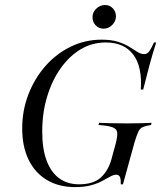

<svg xmlns="http://www.w3.org/2000/svg" viewBox="-20 -742 649 773"><path d="M282.3 11.3Q216.9 11.3 169 -17.3Q121 -46 95.2 -98.8Q69.4 -151.6 69.4 -225Q69.4 -297.6 94.4 -362.1Q119.4 -426.6 162.9 -476.2Q206.5 -525.8 264.5 -554Q322.6 -582.3 388.7 -582.3Q429.8 -582.3 456.5 -573.4Q483.1 -564.5 501.2 -553.2Q519.4 -541.9 533.1 -533.1Q546.8 -524.2 560.5 -524.2Q572.6 -524.2 580.6 -535.1Q588.7 -546 600 -571H608.9Q595.2 -529 582.3 -481.5Q569.4 -433.9 556.5 -381.5H546.8Q553.2 -473.4 516.5 -522.2Q479.8 -571 405.6 -571Q351.6 -571 305.6 -544Q259.7 -516.9 224.6 -467.7Q189.5 -418.5 169.8 -353.2Q150 -287.9 150 -212.1Q150 -143.5 167.3 -96.4Q184.7 -49.2 217.7 -24.6Q250.8 0 298.4 0Q355.6 0 385.5 -27Q415.3 -54 428.2 -99.2L446 -164.5Q453.2 -192.7 452 -207.7Q450.8 -222.6 433.5 -229.4Q416.1 -236.3 376.6 -238.7L379 -247.6Q393.5 -246.8 423 -246Q452.4 -245.2 490.3 -245.2Q527.4 -245.2 551.2 -246Q575 -246.8 590.3 -247.6L587.9 -238.7Q566.9 -235.5 555.2 -230.6Q543.5 -225.8 537.1 -212.1Q530.6 -198.4 521.8 -169.4L475 0H466.1Q466.9 -21.8 462.5 -30.2Q458.1 -38.7 448.4 -38.7Q437.9 -38.7 424.6 -31.5Q411.3 -24.2 391.9 -13.7Q372.6 -3.2 346 4Q319.4 11.3 282.3 11.3ZM396.8 -626.6Q378.2 -626.6 365.3 -639.9Q352.4 -653.2 352.4 -672.6Q352.4 -692.7 367.7 -707.3Q383.1 -721.8 403.2 -721.8Q421.8 -721.8 434.3 -708.5Q446.8 -695.2 446.8 -676.6Q446.8 -656.5 431.9 -641.5Q416.9 -626.6 396.8 -626.6Z"/></svg>

Font: Playfair 144pt Light
Style: Italic
Weight: 300
Italic angle: -15.6°
Designer: Claus Eggers Sørensen
Foundry: Claus Eggers Sørensen
Version: Version 2.001;gftools[0.9.30]